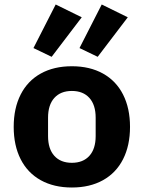

<svg xmlns="http://www.w3.org/2000/svg" viewBox="-20 -823 640 855"><path d="M41 -258Q41 -341 72 -402Q103 -463 161.5 -495.5Q220 -528 300 -528Q380 -528 438.5 -495.5Q497 -463 528 -402Q559 -341 559 -258Q559 -175 528 -114Q497 -53 438.5 -20.5Q380 12 300 12Q220 12 161.5 -20.5Q103 -53 72 -114Q41 -175 41 -258ZM406 -217V-299Q406 -356 378 -387Q350 -418 300 -418Q250 -418 222 -387Q194 -356 194 -299V-217Q194 -160 222 -129Q250 -98 300 -98Q350 -98 378 -129Q406 -160 406 -217ZM210 -570 129 -609 228 -803 344 -746ZM415 -570 334 -609 433 -803 549 -746Z"/></svg>

Font: iA Writer Quattro V
Style: Regular
Weight: 400
Designer: Mike Abbink, Paul van der Laan, Pieter van Rosmalen, Oliver Reichenstein
Foundry: Information Architects Inc.
Version: Version 2.000